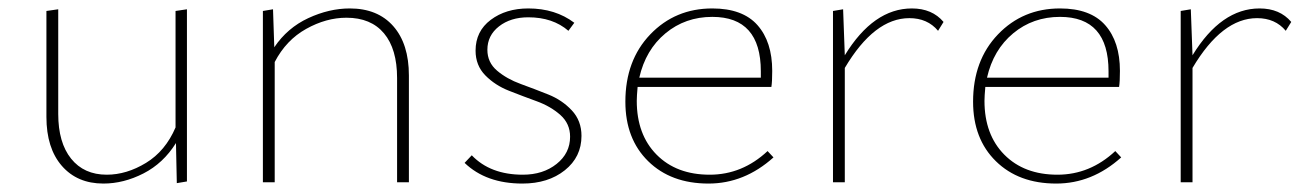

<svg xmlns="http://www.w3.org/2000/svg" viewBox="-20 -432 3101 455"><path d="M396 -406 423 -410V-2L399 2L397 -93Q367 -45 320 -21Q273 3 225 3Q163 3 126.5 -39Q90 -81 90 -155V-406L118 -410V-162Q118 -94 148.5 -56Q179 -18 233 -18Q280 -18 326 -46Q372 -74 396 -130Z M809 -412Q875 -412 912 -370Q949 -328 949 -253V0H921V-247Q921 -316 890 -353Q859 -390 801 -390Q753 -390 705.5 -363.5Q658 -337 631 -285V0H603V-406L627 -410L630 -320Q661 -366 710.5 -389Q760 -412 809 -412Z M1218 3Q1132 3 1081 -46L1098 -64Q1142 -18 1219 -18Q1267 -18 1299 -43.5Q1331 -69 1331 -108Q1331 -139 1308 -159.5Q1285 -180 1252 -192Q1219 -204 1186 -217Q1153 -230 1130 -253.5Q1107 -277 1107 -312Q1107 -358 1143 -385Q1179 -412 1232 -412Q1296 -412 1341 -378L1327 -359Q1290 -391 1232 -391Q1190 -391 1162.5 -369.5Q1135 -348 1135 -314Q1135 -284 1158 -264.5Q1181 -245 1214 -233Q1247 -221 1279.5 -208Q1312 -195 1335 -170.5Q1358 -146 1358 -110Q1358 -60 1318.5 -28.5Q1279 3 1218 3Z M1799 -74 1813 -59Q1744 3 1659 3Q1570 3 1516 -50Q1462 -103 1462 -191Q1462 -289 1521 -350.5Q1580 -412 1668 -412Q1740 -412 1775 -372.5Q1810 -333 1810 -264Q1810 -238 1808 -226H1491Q1489 -204 1489 -193Q1489 -113 1536 -65.5Q1583 -18 1662 -18Q1739 -18 1799 -74ZM1668 -392Q1604 -392 1557 -353Q1510 -314 1495 -248H1783V-263Q1783 -392 1668 -392Z M2141 -412Q2189 -412 2216 -380L2203 -359Q2178 -389 2135 -389Q2052 -389 1982 -271V0H1954V-406L1978 -410L1982 -301Q2050 -412 2141 -412Z M2623 -74 2637 -59Q2568 3 2483 3Q2394 3 2340 -50Q2286 -103 2286 -191Q2286 -289 2345 -350.5Q2404 -412 2492 -412Q2564 -412 2599 -372.5Q2634 -333 2634 -264Q2634 -238 2632 -226H2315Q2313 -204 2313 -193Q2313 -113 2360 -65.5Q2407 -18 2486 -18Q2563 -18 2623 -74ZM2492 -392Q2428 -392 2381 -353Q2334 -314 2319 -248H2607V-263Q2607 -392 2492 -392Z M2965 -412Q3013 -412 3040 -380L3027 -359Q3002 -389 2959 -389Q2876 -389 2806 -271V0H2778V-406L2802 -410L2806 -301Q2874 -412 2965 -412Z"/></svg>

Font: EauTestInfant Extralight
Style: Regular
Weight: 250
Designer: Christian Thalmann (Catharsis Fonts)
Version: Version 0.001;PS 000.001;hotconv 1.0.88;makeotf.lib2.5.64775